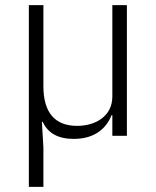

<svg xmlns="http://www.w3.org/2000/svg" viewBox="-20 -532 610 752"><path d="M150 200V45L144 -55H147C168 -10 208 12 269 12C355 12 398 -33 417 -81H420V0H477V-512H420V-154C420 -76 353 -39 282 -39C197 -39 150 -89 150 -194V-512H93V200Z"/></svg>

Font: IBM Plex Devanagari Light
Style: Regular
Weight: 300
Designer: Mike Abbink, Paul van der Laan, Pieter van Rosmalen, Erin McLaughlin
Foundry: Bold Monday
Version: Version 1.0